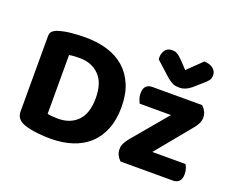

<svg xmlns="http://www.w3.org/2000/svg" viewBox="-118 -927 1379 1141"><g transform="rotate(20 571.0 -357.0)"><path d="M463 -303Q463 -400 415.5 -447.5Q368 -495 292 -495Q274 -495 258 -494Q242 -493 226 -490V-118Q239 -115 257.5 -113.5Q276 -112 293 -112Q371 -112 417 -159.5Q463 -207 463 -303ZM625 -305Q625 -225 601 -165Q577 -105 533.5 -65Q490 -25 428.5 -5Q367 15 292 15Q275 15 253.5 14Q232 13 209.5 10.5Q187 8 164 3.5Q141 -1 122 -8Q70 -27 70 -76V-552Q70 -572 80.5 -583Q91 -594 111 -601Q152 -614 198 -618Q244 -622 282 -622Q359 -622 422 -603Q485 -584 530 -544.5Q575 -505 600 -445.5Q625 -386 625 -305ZM730 0Q716 -13 707.5 -30Q699 -47 699 -68Q699 -87 707.5 -104.5Q716 -122 729 -138L917 -362H719Q714 -372 708.5 -387.5Q703 -403 703 -421Q703 -453 717.5 -467Q732 -481 755 -481H1071Q1085 -468 1094 -451Q1103 -434 1103 -412Q1103 -394 1094.5 -376.5Q1086 -359 1073 -343L888 -118H1098Q1104 -109 1109 -93Q1114 -77 1114 -60Q1114 -28 1099.5 -14Q1085 0 1062 0ZM905 -642 995 -729Q1030 -728 1051 -711.5Q1072 -695 1072 -669Q1072 -649 1061.5 -635.5Q1051 -622 1028 -603L980 -561Q945 -532 907 -532Q895 -532 885 -533.5Q875 -535 864 -540.5Q853 -546 840.5 -555Q828 -564 812 -579L736 -648Q735 -650 735 -654Q735 -658 735 -662Q735 -686 749 -706.5Q763 -727 793 -727Q802 -727 809.5 -725.5Q817 -724 825.5 -719Q834 -714 843.5 -705.5Q853 -697 866 -684Z"/></g></svg>

Font: Baloo 2
Style: Bold
Weight: 700
Designer: Sarang Kulkarni and Ek Type
Foundry: Ek Type
Version: Version 1.640;hotconv 1.0.111;makeotfexe 2.5.65597; ttfautoh